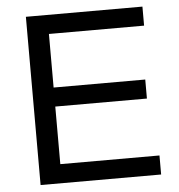

<svg xmlns="http://www.w3.org/2000/svg" viewBox="-52 -765 758 814"><g transform="rotate(-5 327.5 -358.0)"><path d="M179 -326V-81H601V0H88V-716H584V-635H179V-407H569V-326Z"/></g></svg>

Font: Almarai
Style: Regular
Weight: 400
Designer: Boutros International 2019
Foundry: Created by Boutros International 2019
Version: Version 1.10